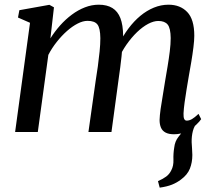

<svg xmlns="http://www.w3.org/2000/svg" viewBox="-20 -576 940 838"><path d="M677 243 669.5 214.5Q691.5 205 705.5 194.5Q719.5 184 727.5 167.5Q738 148 737 121.2Q736 94.5 740.5 67.5Q743.5 40.5 759 21.2Q774.5 2 785 -12L845.5 -47.5Q827.5 -27 821.8 -4.2Q816 18.5 816.5 45Q817 57.5 818.2 72.2Q819.5 87 819.5 100.5Q819.5 133 808.8 160Q798 187 770 207.5Q752.5 221 730.8 229.8Q709 238.5 677 243ZM215.5 -544 200 -408.5Q218.5 -438 242.2 -464.8Q266 -491.5 293.5 -512Q321 -532.5 350.8 -544Q380.5 -555.5 411 -555.5Q447 -555.5 470.5 -541Q494 -526.5 505.5 -496.8Q517 -467 517.5 -419.5Q517.5 -414 516.8 -405.8Q516 -397.5 515.2 -388.2Q514.5 -379 513 -369L498.5 -381.5Q516.5 -419.5 540.5 -451.5Q564.5 -483.5 592.5 -506.8Q620.5 -530 651.8 -542.8Q683 -555.5 715.5 -555.5Q766.5 -555.5 797.2 -523.5Q828 -491.5 828 -420Q828 -399.5 824.2 -369.5Q820.5 -339.5 815 -306.5Q809.5 -273.5 804 -243.5Q799.5 -216.5 794.5 -186.8Q789.5 -157 785.8 -129.5Q782 -102 781 -81Q780.5 -64 784 -56.8Q787.5 -49.5 795 -49.5Q806 -49.5 817.8 -56.2Q829.5 -63 846.5 -79L858 -56Q852 -46.5 835.8 -31Q819.5 -15.5 795 -2.8Q770.5 10 739.5 10Q716.5 10 702.5 2.5Q688.5 -5 682.5 -19Q676.5 -33 676.5 -52.5Q677 -71.5 681 -100.2Q685 -129 690.8 -161.5Q696.5 -194 701 -224.5Q706 -253.5 711.5 -286.5Q717 -319.5 721 -351.8Q725 -384 725 -410Q724.5 -453 711.8 -468.8Q699 -484.5 671 -484.5Q650.5 -484.5 626.5 -471.8Q602.5 -459 578.2 -435.8Q554 -412.5 532.2 -381.5Q510.5 -350.5 495 -313.5L514.5 -375.5Q513 -354.5 510.5 -330.2Q508 -306 504.8 -282Q501.5 -258 498.5 -236L466.5 0H366L397.5 -223Q402.5 -252.5 407 -286Q411.5 -319.5 414.8 -351.8Q418 -384 418 -409.5Q417.5 -453.5 405.2 -469.2Q393 -485 362 -485Q342 -485 319 -473.2Q296 -461.5 272.5 -440.8Q249 -420 227.8 -393.2Q206.5 -366.5 191 -336.5L145 0H46L111 -476.5L58.5 -499.5L64.5 -531.5L195.5 -555Z"/></svg>

Font: Merriweather 48pt
Style: Italic
Weight: 400
Italic angle: -7.8°
Version: Version 2.101